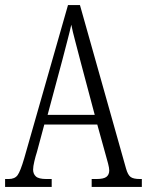

<svg xmlns="http://www.w3.org/2000/svg" viewBox="-20 -734 577 754"><path d="M0 0V-31H14Q38 -31 49 -46Q60 -61 75 -112L247 -714H294L475 -72Q482 -47 493 -39Q504 -31 529 -31H537V0H340V-31H359Q387 -31 398 -39.5Q409 -48 409 -65Q409 -74 404.5 -91.5Q400 -109 395 -126L362 -245H154L125 -137Q120 -122 115 -101Q110 -80 110 -68Q110 -51 121 -41Q132 -31 162 -31H183V0ZM167 -283H352L298 -486Q285 -537 275 -574Q265 -611 260 -637Q254 -610 244.5 -574Q235 -538 225 -499Z"/></svg>

Font: Noto Serif ExtraCondensed Light
Style: Regular
Weight: 300
Width: 2
Designer: Monotype Design Team
Foundry: Monotype Imaging Inc.
Version: Version 2.014; ttfautohint (v1.8.4.7-5d5b)